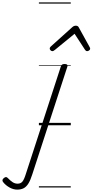

<svg xmlns="http://www.w3.org/2000/svg" viewBox="-327 -1053 778 1614"><path d="M-182 541Q-215 541 -247 523Q-279 505 -299 480Q-307 471 -306.5 462Q-306 453 -295 444Q-284 435 -276 435.5Q-268 436 -260 445Q-241 465 -221.5 478Q-202 491 -179 491Q-153 491 -138.5 473.5Q-124 456 -109 407L185 -496Q189 -506 195.5 -510.5Q202 -515 217 -515Q231 -515 237 -509.5Q243 -504 240 -495L-55 411Q-71 462 -88.5 490Q-106 518 -128.5 529.5Q-151 541 -182 541ZM113 -623Q105 -623 98 -630Q91 -637 91 -645Q91 -650 93.5 -654Q96 -658 100 -662L281 -825Q289 -832 296 -834.5Q303 -837 311 -837Q318 -837 324.5 -834Q331 -831 335 -823L425 -660Q428 -655 429.5 -651Q431 -647 431 -644Q431 -635 422 -629Q413 -623 406 -623Q400 -623 395.5 -626Q391 -629 388 -634L300 -769L135 -634Q128 -629 123.5 -626Q119 -623 113 -623ZM0 513H268V523H0ZM0 -20H268V0H0ZM0 -505H268V-500H0ZM0 -1033H268V-1023H0Z"/></svg>

Font: Playwrite IN Guides
Style: Regular
Weight: 400
Designer: Veronika Burian, José Scaglione
Foundry: TypeTogether
Version: Version 1.003